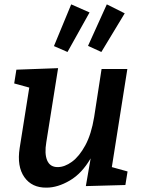

<svg xmlns="http://www.w3.org/2000/svg" viewBox="-20 -848 652 879"><path d="M193 11Q126 12 91.5 -37Q57 -86 70 -170L114 -447L45 -466L55 -529L246 -536L192 -197Q183 -144 196 -113.5Q209 -83 244 -83Q276 -83 309.5 -107.5Q343 -132 370.5 -182.5Q398 -233 411 -312L445 -532H563L492 -83L564 -63L554 -1L373 4L395 -123Q355 -54 299.5 -21.5Q244 11 193 11ZM444 -610 383 -638 469 -828 551 -787ZM289 -610 227 -637 306 -828 390 -791Z"/></svg>

Font: Bitter SemiBold
Style: Italic
Weight: 600
Italic angle: -9°
Designer: Sol Matas, and Bitter project Authors
Foundry: Sol Matas
Version: Version 2.001